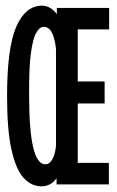

<svg xmlns="http://www.w3.org/2000/svg" viewBox="-20 -652 415 679"><path d="M127 7Q91 7 63.5 -23Q36 -53 20.5 -123Q5 -193 5 -312Q5 -483 37.5 -557.5Q70 -632 129 -632Q143 -632 156.5 -624.5Q170 -617 181 -602V-624H366V-548H255V-364H350V-286H255V-76H365V0H180V-22Q170 -7 156 0Q142 7 127 7ZM140 -71Q155 -71 165 -88.5Q175 -106 178 -136V-480Q174 -516 163.5 -536.5Q153 -557 135 -557Q120 -557 108 -536Q96 -515 89 -462Q82 -409 83 -313Q83 -71 140 -71Z"/></svg>

Font: Inconsolata Condensed SemiBold
Style: Regular
Weight: 600
Width: 3
Monospace: yes
Designer: Raph Levien, Cyreal, Brenton Simpson
Foundry: Raph Levien, Cyreal, Google
Version: Version 3.100; ttfautohint (v1.8.4.7-5d5b)